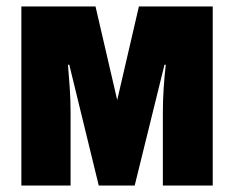

<svg xmlns="http://www.w3.org/2000/svg" viewBox="-20 -573 726 593"><path d="M409 -553 342 -264 275 -553H46V0H198V-225Q198 -264 195.5 -300.5Q193 -337 190 -373H194L285 0H396L488 -373H492Q488 -339 485.5 -300.5Q483 -262 483 -226V0H637V-553Z"/></svg>

Font: Noto Sans Display Condensed Black
Style: Regular
Weight: 900
Width: 3
Designer: Monotype Design team
Foundry: Monotype Imaging Inc.
Version: 1.000